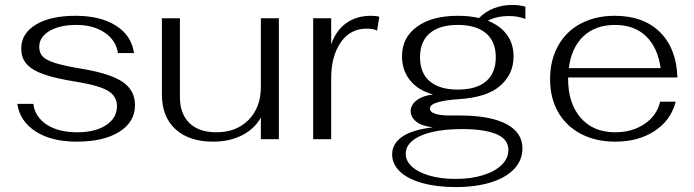

<svg xmlns="http://www.w3.org/2000/svg" viewBox="-20 -564 2814 778"><path d="M50 -143H115Q122 -90 169.5 -59Q217 -28 293 -28Q366 -28 410 -57Q454 -86 454 -134Q454 -174 417.5 -196Q381 -218 288 -233Q205 -246 157 -263Q109 -280 87.5 -305Q66 -330 66 -367Q66 -428 125 -464Q184 -500 286 -500Q387 -500 450 -460Q513 -420 523 -349H458Q450 -401 404 -432Q358 -463 289 -463Q222 -463 180.5 -438.5Q139 -414 139 -374Q139 -350 153 -335Q167 -320 204 -308.5Q241 -297 313 -285Q427 -266 477 -232Q527 -198 527 -138Q527 -70 463.5 -30Q400 10 291 10Q189 10 125 -31Q61 -72 50 -143Z M636 -181V-490H709V-171Q709 -103 747.5 -65.5Q786 -28 857 -28Q938 -28 987.5 -78.5Q1037 -129 1037 -211V-490H1110V0H1037V-88Q1012 -42 961 -16Q910 10 844 10Q746 10 691 -40.5Q636 -91 636 -181Z M1249 -490H1322V-384Q1341 -440 1382.5 -470Q1424 -500 1483 -500Q1505 -500 1517 -496L1508 -440Q1493 -448 1466 -448Q1399 -448 1360.5 -392Q1322 -336 1322 -247V0H1249Z M2043 -499Q1992 -499 1957 -480Q2007 -460 2034 -423.5Q2061 -387 2061 -335Q2061 -264 2007 -216.5Q1953 -169 1837 -162Q1789 -159 1755.5 -150Q1722 -141 1722 -124Q1722 -110 1744 -103Q1766 -96 1799 -96H1843Q1966 -96 2031.5 -61.5Q2097 -27 2097 37Q2097 85 2063.5 120.5Q2030 156 1969 175Q1908 194 1826 194Q1749 194 1690.5 177.5Q1632 161 1600.5 131Q1569 101 1569 61Q1569 19 1609 -9.5Q1649 -38 1734 -48Q1687 -54 1665.5 -72Q1644 -90 1644 -114Q1644 -139 1669 -158Q1694 -177 1735 -181Q1674 -198 1641.5 -238.5Q1609 -279 1609 -336Q1609 -412 1670 -456Q1731 -500 1835 -500Q1882 -500 1921 -491Q1948 -518 1982.5 -531Q2017 -544 2054 -544Q2085 -544 2109 -537V-487Q2081 -499 2043 -499ZM1989 -332Q1989 -396 1949 -429.5Q1909 -463 1835 -463Q1761 -463 1721.5 -429.5Q1682 -396 1682 -332Q1682 -268 1721.5 -234.5Q1761 -201 1835 -201Q1910 -201 1949.5 -234.5Q1989 -268 1989 -332ZM1624 59Q1624 88 1649 111Q1674 134 1720 147.5Q1766 161 1826 161Q1890 161 1938.5 145.5Q1987 130 2013.5 103.5Q2040 77 2040 44Q2040 -1 1990 -21Q1940 -41 1855 -41Q1746 -41 1685 -14Q1624 13 1624 59Z M2655 -152H2718Q2699 -77 2633 -33.5Q2567 10 2473 10Q2394 10 2334 -21.5Q2274 -53 2241.5 -110Q2209 -167 2209 -243Q2209 -320 2241.5 -378.5Q2274 -437 2333.5 -468.5Q2393 -500 2471 -500Q2587 -500 2654 -434Q2721 -368 2725 -250H2282V-245Q2282 -145 2333 -86.5Q2384 -28 2473 -28Q2542 -28 2592 -62Q2642 -96 2655 -152ZM2285 -288H2657Q2645 -372 2597.5 -417.5Q2550 -463 2472 -463Q2392 -463 2343.5 -416.5Q2295 -370 2285 -288Z"/></svg>

Font: Fahkwang Light
Style: Regular
Weight: 300
Version: Version 1.000; ttfautohint (v1.6)